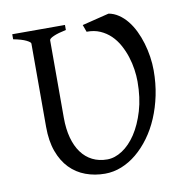

<svg xmlns="http://www.w3.org/2000/svg" viewBox="-75 -702 763 788"><g transform="rotate(-10 307.0 -307.5)"><path d="M428.2 -629.9Q450.2 -626 469.5 -613Q488.8 -600.1 504.6 -580.6Q520.5 -561 532.7 -535.9Q544.9 -510.7 553.2 -482.9Q561.5 -455.1 565.9 -425.8Q570.3 -396.5 570.3 -368.2Q570.3 -314.5 560.1 -265.1Q549.8 -215.8 531.7 -173.3Q513.7 -130.9 488.3 -96.2Q462.9 -61.5 433.1 -36.9Q403.3 -12.2 369.6 1.2Q335.9 14.6 300.8 14.6Q257.8 14.6 220.2 0.7Q182.6 -13.2 154.8 -41.7Q127 -70.3 111.1 -113.8Q95.2 -157.2 95.2 -216.8V-564Q95.2 -569.8 77.4 -578.6Q59.6 -587.4 24.4 -594.2V-615.2H244.1V-594.2Q210.9 -587.4 192.1 -579.1Q173.3 -570.8 173.3 -564V-241.2Q173.3 -194.3 183.3 -157.2Q193.4 -120.1 212.2 -94.5Q231 -68.8 258.1 -55.2Q285.2 -41.5 319.8 -41.5Q351.1 -41.5 382.6 -62Q414.1 -82.5 439.5 -120.8Q464.8 -159.2 481 -213.4Q497.1 -267.6 497.1 -335Q497.1 -358.9 493.2 -385.7Q489.3 -412.6 480.7 -439.2Q472.2 -465.8 458.7 -490.2Q445.3 -514.6 426.3 -533Q407.2 -551.3 382.6 -562Q357.9 -572.8 326.7 -572.3L315.9 -602.1Z"/></g></svg>

Font: Gentium Unicode
Style: Regular
Weight: 400
Version: Version 1.009